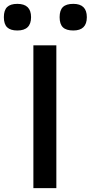

<svg xmlns="http://www.w3.org/2000/svg" viewBox="-84 -975 470 995"><path d="M89 -740H208V0H89ZM6 -817Q-30 -817 -47 -833.5Q-64 -850 -64 -886Q-64 -922 -47 -938.5Q-30 -955 6 -955Q77 -955 77 -886Q77 -817 6 -817ZM296 -817Q259 -817 242 -833.5Q225 -850 225 -886Q225 -922 242 -938.5Q259 -955 296 -955Q366 -955 366 -886Q366 -817 296 -817Z"/></svg>

Font: Encode Sans Wide
Style: Medium
Weight: 500
Designer: Pablo Impallari, Andres Torresi
Foundry: Pablo Impallari, Andres Torresi
Version: Version 1.000; ttfautohint (v1.00) -l 8 -r 50 -G 200 -x 14 -